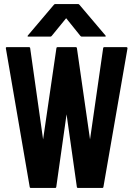

<svg xmlns="http://www.w3.org/2000/svg" viewBox="-20 -929 669 949"><path d="M9 -690Q8 -696 14 -696H124Q128 -696 129 -692L193 -240L259 -692Q260 -696 264 -696H355Q359 -696 360 -692L425 -240L490 -692Q491 -696 495 -696H604Q611 -696 610 -689L491 -4Q490 0 486 0H365Q361 0 360 -4L309 -364L258 -4Q257 0 253 0H132Q128 0 127 -4ZM121 -748Q113 -748 118 -754L246 -905Q249 -909 253 -909H366Q370 -909 373 -905L501 -754Q506 -748 498 -748H384Q380 -748 377 -752L307 -839L236 -752Q233 -748 229 -748Z"/></svg>

Font: AL Dynamic
Style: Regular
Weight: 400
Version: Version 1.000; ttfautohint (v1.8.2) -l 8 -r 50 -G 200 -x 14 